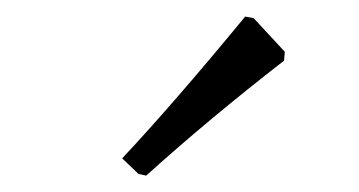

<svg xmlns="http://www.w3.org/2000/svg" viewBox="-20 -735 438 234"><path d="M128.9 -542Q192.9 -610.4 278.8 -714.8L289.1 -712.9L327.1 -671.9L326.2 -661.1Q234.4 -589.8 158.2 -521L148.9 -522.9Z"/></svg>

Font: Alegreya-Regular
Style: Regular
Weight: 400
Designer: Juan Pablo del Peral
Foundry: Juan Pablo del Peral
Version: Version 1.003